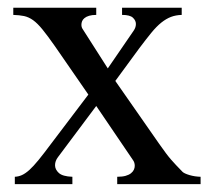

<svg xmlns="http://www.w3.org/2000/svg" viewBox="-20 -467 540 487"><path d="M277.3 0V-18.6Q290 -18.6 298.6 -21Q307.1 -23.4 312.3 -27.6Q317.4 -31.7 319.6 -36.6Q321.8 -41.5 321.8 -46.4Q321.8 -55.2 316.9 -61.5L224.1 -198.2L127 -68.4Q119.6 -58.6 119.6 -47.9Q119.6 -37.1 129.2 -28.3Q138.7 -19.5 163.6 -18.6V0H17.6V-18.6Q26.9 -19 35.6 -22.9Q44.4 -26.9 54.7 -36.1Q64.9 -45.4 77.9 -61.3Q90.8 -77.1 109.4 -102.1L204.1 -227.1L119.1 -350.1Q100.6 -376.5 87.9 -392.1Q75.2 -407.7 64 -415.8Q52.7 -423.8 41 -426.3Q29.3 -428.7 13.7 -429.2V-447.3H224.1V-429.2Q213.4 -429.2 206.1 -427Q198.7 -424.8 194.3 -421.1Q189.9 -417.5 188.2 -413.1Q186.5 -408.7 186.5 -404.3Q186.5 -397.9 189.5 -393.6L253.4 -293.5L319.3 -389.6Q324.7 -397.5 324.7 -406.2Q324.7 -415 317.1 -422.1Q309.6 -429.2 289.6 -429.2V-447.3H440.9V-429.2Q425.8 -428.7 413.6 -424.1Q401.4 -419.4 389.2 -409.7Q377 -399.9 363.8 -383.8Q350.6 -367.7 333 -344.2L272.5 -261.7L383.8 -102.1Q394 -87.4 400.9 -78.4Q407.7 -69.3 413.8 -62.3Q419.9 -55.2 426.5 -48.3Q433.1 -41.5 442.9 -31.2Q447.3 -26.9 460.7 -22.9Q474.1 -19 488.8 -18.6V0Z"/></svg>

Font: Tai Heritage Pro
Style: Regular
Weight: 400
Designer: Faah Baccam, Walt Agee, Victor Gaultney, Annie Olsen
Foundry: SIL International
Version: Version 2.600